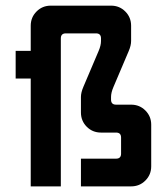

<svg xmlns="http://www.w3.org/2000/svg" viewBox="-20 -663 594 683"><path d="M160.7 -642.9H375Q405 -642.9 425.7 -622.1Q446.4 -601.4 446.4 -571.4V-517.1Q446.4 -501.4 437.9 -481.4L383.6 -353.6Q375 -333.6 375 -317.9V-308.6Q375 -290.7 392.9 -290.7H446.4Q476.4 -290.7 497.1 -270Q517.9 -249.3 517.9 -219.3V-71.4Q517.9 -41.4 497.1 -20.7Q476.4 0 446.4 0H267.9V-98.6H392.9Q410.7 -98.6 410.7 -116.4V-173.6Q410.7 -191.4 392.9 -191.4H339.3Q309.3 -191.4 288.6 -212.1Q267.9 -232.9 267.9 -262.9V-317.9Q267.9 -333.6 276.4 -353.6L330.7 -481.4Q339.3 -501.4 339.3 -517.1V-526.4Q339.3 -544.3 321.4 -544.3H214.3Q196.4 -544.3 196.4 -526.4V0H89.3V-383.6H35.7V-482.1H89.3V-571.4Q89.3 -601.4 110 -622.1Q130.7 -642.9 160.7 -642.9Z"/></svg>

Font: Aire Exterior
Style: Regular
Weight: 400
Width: 4
Designer: Jayvee Enaguas (HarvettFox96)
Version: 20190503.02